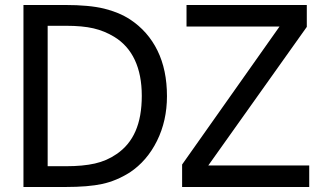

<svg xmlns="http://www.w3.org/2000/svg" viewBox="-20 -747 1277 767"><path d="M498.5 -58.1Q444.8 -24.4 388.7 -12.2Q332.5 0 241.2 0H73.7V-727.1H239.3Q336.4 -727.1 395.8 -712.6Q455.1 -698.2 499.5 -669.4Q571.3 -622.1 609.1 -544.9Q647 -467.8 647 -362.8Q647 -264.6 607.2 -184.3Q567.4 -104 498.5 -58.1ZM436 -600.1Q397.5 -623.5 353.3 -633.8Q309.1 -644 244.1 -644H170.4V-83H244.1Q311.5 -83 359.1 -93.8Q406.7 -104.5 445.3 -131.3Q496.1 -165.5 521.2 -222.9Q546.4 -280.3 546.4 -364.3Q546.4 -447.8 518.6 -507.3Q490.7 -566.9 436 -600.1ZM1215.3 0H707.5V-89.8L1096.7 -641.1H725.1V-727.1H1205.6V-639.6L812 -85.9H1215.3Z"/></svg>

Font: SG Kara Bold
Style: Regular
Weight: 400
Designer: Damoon Khanjanzadeh
Version: Version 1.000